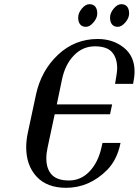

<svg xmlns="http://www.w3.org/2000/svg" viewBox="-20 -886 662 916"><path d="M295 10Q204 10 154.5 -43.5Q105 -97 105 -184Q105 -216 113 -254L152 -436Q177 -550 257 -625Q337 -700 446 -700Q519 -700 570.5 -659Q622 -618 622 -545Q622 -520 615 -486H529Q539 -541 539 -560Q539 -609 514.5 -637Q490 -665 432.5 -665Q375 -665 333 -622Q291 -579 276 -508L251 -388H515L505 -341H241L207 -182Q201 -155 201 -130Q201 -81 226.5 -53Q252 -25 309 -25Q366 -25 407 -68Q448 -111 464 -182L469 -204H555Q539 -124 491 -75Q406 10 295 10ZM558.5 -866Q577 -866 586.5 -854.5Q596 -843 596 -821.5Q596 -800 578 -779Q560 -758 542 -758Q524 -758 514.5 -769.5Q505 -781 505 -802.5Q505 -824 522.5 -845Q540 -866 558.5 -866ZM406.5 -866Q425 -866 434.5 -854.5Q444 -843 444 -821.5Q444 -800 426 -779Q408 -758 390 -758Q372 -758 362.5 -769.5Q353 -781 353 -802.5Q353 -824 370.5 -845Q388 -866 406.5 -866Z"/></svg>

Font: Trochut
Style: Italic
Weight: 400
Italic angle: -12°
Designer: Andreu Balius
Foundry: Andreu Balius
Version: Version 1.001